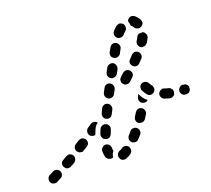

<svg xmlns="http://www.w3.org/2000/svg" viewBox="-113 -687 930 847"><g transform="rotate(-20 352.5 -263.0)"><path d="M374 8Q376 5 377 0Q378 -4 377 -8Q376 -13 374 -17Q369 -24 360 -26Q350 -28 343 -23Q335 -17 328 -15Q324 -13 321 -10Q318 -7 316 -3Q314 1 314 6Q314 10 316 14Q319 23 327 27Q336 30 345 27Q355 23 368 15Q371 12 374 8ZM49 5Q52 1 53 -3Q55 -7 54 -12Q54 -16 52 -20Q48 -28 39 -31Q30 -34 22 -30L3 -20Q-6 -16 -8 -7Q-11 2 -7 10Q-3 19 6 21Q15 24 23 20L42 10Q46 8 49 5ZM278 4Q273 3 270 1Q266 -1 263 -5Q260 -8 259 -13Q256 -24 256 -39Q256 -49 263 -55Q269 -62 279 -62Q283 -62 287 -60Q291 -58 295 -55Q298 -52 299 -48Q301 -44 301 -39Q301 -30 303 -24Q298 -19 295 -12Q292 -5 292 2Q290 2 289 3Q288 3 287 4Q282 5 278 4ZM128 -40Q131 -44 132 -48Q133 -52 133 -57Q132 -61 130 -65Q128 -69 124 -72Q121 -74 116 -76Q112 -77 108 -76Q103 -75 99 -73L81 -62Q77 -60 74 -57Q72 -53 70 -49Q69 -44 70 -40Q70 -36 73 -32Q75 -28 79 -25Q82 -22 86 -21Q91 -20 95 -21Q100 -21 104 -24L122 -34Q126 -37 128 -40ZM443 -68Q442 -77 435 -83Q432 -86 427 -87Q423 -89 419 -88Q414 -88 410 -86Q406 -84 403 -80Q397 -72 390 -65Q384 -58 384 -49Q384 -40 391 -33Q394 -30 399 -29Q403 -27 407 -27Q412 -27 416 -29Q420 -31 423 -35Q430 -43 438 -51Q444 -58 443 -68ZM209 -96Q211 -105 206 -113Q204 -117 200 -119Q197 -122 192 -123Q188 -124 183 -123Q179 -122 175 -120L157 -109Q149 -104 147 -95Q145 -85 150 -78Q153 -74 156 -71Q160 -69 164 -68Q169 -67 173 -67Q178 -68 181 -71L199 -82Q207 -87 209 -96ZM275 -96Q279 -88 288 -85Q292 -83 296 -83Q301 -83 305 -85Q309 -87 312 -90Q315 -94 317 -98Q320 -107 324 -117Q326 -121 326 -126Q326 -130 324 -134Q322 -138 319 -142Q316 -145 312 -146Q303 -150 295 -146Q286 -143 282 -134Q278 -123 274 -114Q271 -105 275 -96ZM496 -135Q496 -139 495 -144Q494 -148 492 -152Q489 -155 485 -158Q477 -163 468 -161Q459 -158 454 -150Q449 -142 443 -133Q441 -129 440 -125Q439 -121 440 -116Q441 -112 443 -108Q446 -104 449 -102Q453 -100 458 -99Q462 -98 466 -99Q471 -100 474 -102Q478 -104 481 -108Q487 -117 493 -127Q495 -131 496 -135ZM271 -157Q275 -161 280 -164Q275 -172 266 -173Q257 -175 250 -170L232 -158Q224 -152 223 -143Q221 -134 226 -126Q230 -120 238 -118Q245 -115 252 -118Q253 -120 253 -121Q257 -131 262 -143Q265 -150 271 -157ZM707 -155Q713 -162 713 -171Q714 -175 712 -180Q710 -184 707 -187Q704 -190 700 -192Q696 -193 691 -193L689 -194Q679 -194 673 -187Q666 -180 666 -171Q666 -167 668 -162Q670 -158 673 -155Q676 -152 680 -150Q684 -149 689 -149H691Q700 -148 707 -155ZM624 -157Q628 -157 632 -160Q636 -162 639 -165Q641 -169 642 -173Q643 -178 643 -182Q642 -187 640 -190Q637 -194 634 -197Q630 -200 626 -201Q616 -203 608 -206Q604 -208 599 -208Q595 -207 591 -205Q587 -204 584 -200Q581 -197 579 -193Q576 -184 580 -176Q584 -167 592 -164Q603 -160 615 -157Q619 -156 624 -157ZM309 -190Q308 -185 310 -181Q311 -177 314 -173Q317 -170 321 -168Q330 -164 339 -167Q347 -170 351 -179L361 -198Q362 -202 363 -207Q363 -211 361 -215Q360 -220 357 -223Q354 -226 350 -228Q341 -232 333 -229Q324 -226 320 -217L311 -198Q309 -194 309 -190ZM509 -194Q514 -188 522 -184Q520 -182 518 -181Q516 -179 514 -178Q510 -177 505 -177Q501 -177 497 -179Q492 -181 489 -184Q486 -187 485 -191Q483 -195 483 -200Q483 -204 485 -208Q488 -216 491 -223Q491 -222 492 -221Q499 -207 509 -194ZM541 -200Q551 -200 558 -206Q561 -208 563 -212Q566 -216 566 -221Q566 -225 565 -229Q564 -234 561 -237Q556 -244 552 -251Q548 -259 539 -262Q530 -265 522 -261Q518 -259 515 -256Q512 -252 511 -248Q509 -244 510 -239Q510 -235 512 -231Q518 -219 526 -209Q532 -201 541 -200ZM349 -263Q352 -254 361 -249Q369 -245 378 -248Q387 -251 391 -259L401 -278Q405 -286 402 -295Q399 -304 391 -308Q383 -313 374 -310Q365 -307 361 -299L351 -280Q347 -271 349 -263ZM499 -315Q499 -324 493 -331Q487 -338 477 -339Q468 -339 461 -333Q455 -328 449 -323Q446 -318 442 -315Q441 -314 441 -314Q437 -308 438 -300Q438 -293 443 -288Q449 -280 458 -280Q468 -279 475 -285Q483 -292 491 -300Q498 -306 499 -315ZM391 -343Q394 -334 402 -329Q410 -325 419 -328Q428 -330 433 -338L443 -357Q447 -365 444 -374Q442 -383 434 -388Q425 -392 416 -389Q408 -387 403 -379L393 -360Q389 -352 391 -343ZM563 -380Q563 -389 556 -396Q549 -402 540 -402Q531 -401 524 -394Q517 -387 510 -379Q503 -373 503 -363Q504 -354 510 -348Q517 -341 526 -341Q535 -341 542 -348Q550 -356 557 -364Q564 -371 563 -380ZM434 -422Q437 -413 445 -409Q453 -404 462 -407Q471 -409 476 -417L486 -436Q491 -444 488 -453Q486 -462 477 -467Q469 -471 460 -469Q451 -466 447 -458L436 -439Q432 -431 434 -422ZM617 -449Q617 -454 616 -458Q614 -462 611 -466Q609 -469 605 -471Q604 -471 603 -472Q603 -472 602 -472Q601 -472 600 -472Q593 -471 586 -472Q582 -470 579 -468Q576 -465 574 -461Q571 -454 565 -445Q560 -437 562 -428Q564 -419 571 -414Q575 -411 580 -410Q584 -410 588 -411Q593 -412 596 -414Q600 -417 603 -420Q610 -431 615 -441Q617 -445 617 -449ZM481 -512Q480 -508 480 -503Q481 -499 483 -495Q485 -491 488 -488Q495 -482 504 -483Q514 -483 520 -490Q526 -497 533 -503Q540 -509 540 -518Q541 -528 535 -535Q532 -538 528 -540Q524 -542 520 -543Q515 -543 511 -541Q507 -540 503 -537Q494 -529 486 -520Q483 -516 481 -512ZM577 -555Q586 -556 593 -551Q605 -542 613 -528Q616 -524 616 -519Q617 -515 616 -510Q615 -506 612 -503Q609 -499 605 -497Q597 -492 588 -495Q579 -497 574 -505Q571 -511 567 -514Q566 -515 565 -516Q564 -517 563 -518Q563 -527 560 -535Q560 -537 559 -539Q559 -541 560 -542Q561 -544 562 -546Q567 -553 577 -555Z"/></g></svg>

Font: FRB American Cursive Dashed Extrabold
Style: Bold Italic
Weight: 800
Italic angle: -25°
Version: Version 2.0;Modular Font Editor K font №1